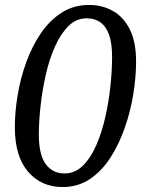

<svg xmlns="http://www.w3.org/2000/svg" viewBox="-20 -745 599 776"><path d="M233 11Q147 11 93.5 -51Q40 -113 40 -231Q40 -293 51.5 -361.5Q63 -430 86.5 -494.5Q110 -559 145.5 -611Q181 -663 229.5 -694Q278 -725 340 -725Q393 -725 436 -701Q479 -677 504.5 -626.5Q530 -576 530 -496Q530 -435 519 -366Q508 -297 485 -230.5Q462 -164 427 -109Q392 -54 343.5 -21.5Q295 11 233 11ZM241 -44Q283 -44 315 -75.5Q347 -107 369.5 -159Q392 -211 406 -273.5Q420 -336 426.5 -399Q433 -462 433 -515Q433 -570 421 -604Q409 -638 386 -654.5Q363 -671 330 -671Q288 -671 256.5 -639.5Q225 -608 202 -556.5Q179 -505 165 -442.5Q151 -380 144 -317.5Q137 -255 137 -202Q137 -119 165 -81.5Q193 -44 241 -44Z"/></svg>

Font: Noto Serif Tamil
Style: Italic
Weight: 400
Italic angle: -12°
Designer: Indian Type Foundry, Tom Grace, and the Monotype Design Team
Foundry: Monotype Imaging Inc.
Version: Version 2.003